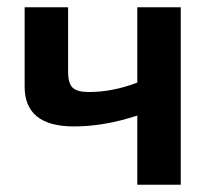

<svg xmlns="http://www.w3.org/2000/svg" viewBox="-20 -510 590 530"><path d="M359 -490H479V0H359V-191Q268 -161 184 -161Q48 -161 48 -271V-490H168V-311Q168 -280 180.5 -268Q193 -256 225 -256Q291 -256 359 -282Z"/></svg>

Font: Exo 2 Semi Bold
Style: Regular
Weight: 600
Designer: Natanael Gama
Version: Version 1.001;PS 001.001;hotconv 1.0.88;makeotf.lib2.5.64775